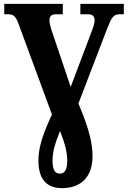

<svg xmlns="http://www.w3.org/2000/svg" viewBox="-20 -734 661 994"><path d="M301 240C402 240 459 179 459 75C459 14 445 -59 386 -198L536 -589C559 -646 568 -660 599 -660H621V-714H396V-660H438C457 -660 470 -651 470 -628C470 -616 464 -596 457 -578L346 -284L245 -583C240 -599 236 -615 236 -630C236 -649 246 -660 269 -660H305V-714H2V-660H24C49 -660 62 -649 75 -613L249 -141C193 -22 179 41 179 98C179 182 212 240 301 240ZM289 165C265 165 252 145 252 99C252 57 262 14 291 -56C320 19 328 59 328 99C328 148 313 165 289 165Z"/></svg>

Font: Noto Serif Condensed ExtraBold
Style: Regular
Weight: 800
Width: 3
Designer: Monotype Design Team
Foundry: Monotype Imaging Inc.
Version: Version 2.013